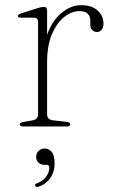

<svg xmlns="http://www.w3.org/2000/svg" viewBox="-20 -490 440 744"><path d="M162.5 -449.5V-355.5Q182 -410 218.5 -440Q255 -470 294.5 -470Q335 -470 358 -449.5Q381 -429 381 -398Q381 -384 374 -375Q367 -366 356 -366Q345 -366 337.5 -373.5Q330 -381 330 -394.5V-409Q330 -447 287.5 -447Q258 -447 229 -424.2Q200 -401.5 181.2 -357.5Q162.5 -313.5 162.5 -248.5V-46.5Q162.5 -26 187 -23.5L236.5 -18Q252 -16.5 252 -8Q252 0 238.5 0H69Q56.5 0 56.5 -8Q56.5 -15 71 -17.5L103 -23Q127.5 -27 127.5 -46V-405Q127.5 -421.5 111.5 -421.5H62.5Q49 -421.5 49 -428Q49 -434 61.5 -438L124.5 -458Q141.5 -463.5 150 -463.5Q162.5 -463.5 162.5 -449.5ZM151.5 148.5Q136.5 148.5 128.2 139.5Q120 130.5 120 118Q120 103.5 129.8 94.5Q139.5 85.5 153.5 85.5Q169.5 85.5 180.5 98.8Q191.5 112 191.5 142.5Q191.5 177.5 174 201.2Q156.5 225 129 233.5Q119.5 236.5 116.5 230Q113 223 123 220.5Q145 212.5 158 195.5Q171 178.5 171 160Q171 148.5 160 148.5Z"/></svg>

Font: Fraunces 9pt S000 Thin
Style: Regular
Weight: 100
Version: Version 1.000; ttfautohint (v1.8.3)